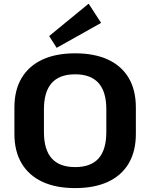

<svg xmlns="http://www.w3.org/2000/svg" viewBox="-20 -995 803 1026"><path d="M381.5 10.1Q278.6 10.1 206.2 -23.7Q133.9 -57.5 95.4 -122.4Q57 -187.2 57 -279.3V-420.7Q57 -513.3 95.4 -577.9Q133.9 -642.5 206.2 -676.3Q278.6 -710.1 381.5 -710.1Q484.9 -710.1 557.5 -676.3Q630.1 -642.5 668.1 -577.9Q706 -513.3 706 -420.7V-279.3Q706 -187.2 668.1 -122.4Q630.1 -57.5 557.5 -23.7Q484.9 10.1 381.5 10.1ZM381.5 -102.1Q465.3 -102.1 506.8 -148.5Q548.2 -194.9 548.2 -289.7V-410.3Q548.2 -505.1 506.5 -551.5Q464.8 -597.9 381.5 -597.9Q298.1 -597.9 256.5 -551.5Q214.8 -505.1 214.8 -410.3V-289.7Q214.8 -194.9 256.5 -148.5Q298.1 -102.1 381.5 -102.1ZM520.3 -872.6 282.7 -739.4 242.7 -802.4 453.7 -975.4Z"/></svg>

Font: Pathway Extreme 8pt Thin
Style: Regular
Weight: 100
Designer: Eduardo Rodriguez Tunni
Foundry: Eduardo Rodriguez Tunni
Version: Version 1.000